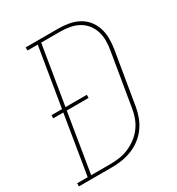

<svg xmlns="http://www.w3.org/2000/svg" viewBox="-212 -847 887 960"><g transform="rotate(-30 231.5 -367.5)"><path d="M-37 0V-18H24L80 -359H22V-377H83L139 -717H80V-735H270Q300 -735 329.5 -729.5Q359 -724 384 -710.5Q409 -697 427 -675Q445 -653 454 -625.5Q463 -598 463.5 -568Q464 -538 459 -507L408 -201Q403 -173 392.5 -145Q382 -117 364 -92.5Q346 -68 321.5 -49.5Q297 -31 269 -20Q241 -9 212.5 -4.5Q184 0 156 0ZM44 -18H156Q182 -18 208.5 -22Q235 -26 260 -36.5Q285 -47 308 -64Q331 -81 348 -104Q365 -127 374.5 -152.5Q384 -178 388 -204L439 -510Q444 -538 444 -565Q444 -592 436 -617Q428 -642 412 -662Q396 -682 373.5 -694.5Q351 -707 324 -712Q297 -717 270 -717H159L103 -377H226V-359H100Z"/></g></svg>

Font: Iosevka Curly Slab Thin
Style: Italic
Weight: 100
Italic angle: -9°
Monospace: yes
Designer: Belleve Invis
Foundry: Belleve Invis
Version: Version 22.1.2; ttfautohint (v1.8.4)